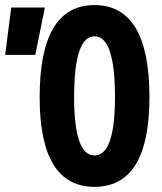

<svg xmlns="http://www.w3.org/2000/svg" viewBox="-29 -723 635 753"><path d="M341.8 9.8Q126.5 9.8 126.5 -341.8Q126.5 -703.1 341.8 -703.1Q557.1 -703.1 557.1 -341.8Q557.1 9.8 341.8 9.8ZM341.8 -113.3Q421.9 -113.3 421.9 -341.8Q421.9 -580.6 341.8 -580.6Q261.7 -580.6 261.7 -341.8Q261.7 -113.3 341.8 -113.3ZM-8.8 -507.8 15.1 -693.4H147L109.4 -507.8Z"/></svg>

Font: CaskaydiaMono NF
Style: Bold
Weight: 700
Designer: Aaron Bell
Foundry: Saja Typeworks
Version: Version 2111.001; ttfautohint (v1.8.4);Nerd Fonts 3.1.1